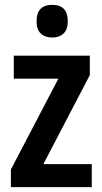

<svg xmlns="http://www.w3.org/2000/svg" viewBox="-20 -773 422 793"><path d="M359 0H25V-73L221 -448H37V-543H351V-463L159 -95H359ZM196 -753Q260 -753 260 -685Q260 -651 242.5 -634.5Q225 -618 196 -618Q166 -618 148.5 -634.5Q131 -651 131 -685Q131 -753 196 -753Z"/></svg>

Font: Noto Sans Georgian Condensed SemiBold
Style: Regular
Weight: 600
Width: 3
Designer: Monotype Design Team, Akaki Razmadze
Foundry: Google LLC
Version: Version 2.005; ttfautohint (v1.8.4.7-5d5b)